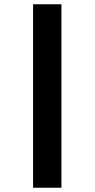

<svg xmlns="http://www.w3.org/2000/svg" viewBox="-20 -880 443 900"><path d="M268 0V-860H135V0Z"/></svg>

Font: Spartan
Style: Bold
Weight: 700
Designer: Matt Bailey, Mirko Velimirovic
Foundry: Matt Bailey
Version: Version 1.003